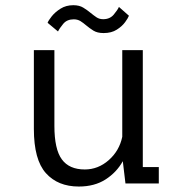

<svg xmlns="http://www.w3.org/2000/svg" viewBox="-20 -688 690 720"><path d="M275.5 11.5Q197 11.5 152 -38.8Q107 -89 107 -204.5V-500H184V-216Q184 -128.5 211.8 -90.5Q239.5 -52.5 298 -52.5Q348 -52.5 387.8 -87.5Q427.5 -122.5 438.5 -175V-500H515.5V-61.5H575.5V0H450.5L440.5 -83.5Q417.5 -42 376 -15.2Q334.5 11.5 275.5 11.5ZM368.5 -564Q345 -564 330.2 -573.2Q315.5 -582.5 303 -593Q292.5 -602 281.8 -608.8Q271 -615.5 256.5 -615.5Q231 -615.5 217 -598.5Q203 -581.5 197.5 -570L158.5 -602.5Q161.5 -611 174 -626.8Q186.5 -642.5 207 -655.5Q227.5 -668.5 255 -668.5Q277.5 -668.5 292.5 -659.2Q307.5 -650 320 -639.5Q331 -630.5 341.8 -623.2Q352.5 -616 367 -616Q392 -616 406.5 -633.2Q421 -650.5 426 -662L463.5 -629Q460.5 -620.5 449.2 -605Q438 -589.5 418 -576.8Q398 -564 368.5 -564Z"/></svg>

Font: Trispace Light
Style: Regular
Weight: 300
Designer: Tyler Finck
Foundry: Etcetera Type Company
Version: Version 1.210; ttfautohint (v1.8.3)